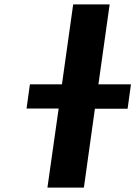

<svg xmlns="http://www.w3.org/2000/svg" viewBox="-20 -847 616 874"><path d="M561 -353 576 -462 575 -463H428L479 -826L478 -827H314L313 -826L262 -463H117L116 -462L101 -354L102 -353H247L196 6L197 7H361L362 6L412 -352H559Z"/></svg>

Font: Hussar Woodtype
Style: SeBdObl
Weight: 900
Foundry: Cannot Into Space Fonts
Version: Version 1.07